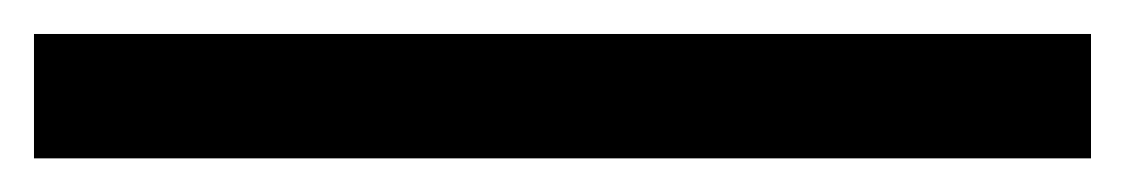

<svg xmlns="http://www.w3.org/2000/svg" viewBox="-20 63 662 113"><path d="M0 83H622.1V156.2H0Z"/></svg>

Font: Andika
Style: Regular
Weight: 400
Designer: Victor Gaultney, Annie Olsen, Julie Remington, Don Collingsworth, Eric Hays
Foundry: SIL International
Version: Version 1.001